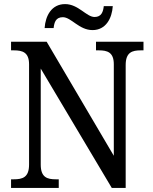

<svg xmlns="http://www.w3.org/2000/svg" viewBox="-20 -918 746 938"><path d="M432 -771C497 -771 527 -828 531 -888H487C484 -861 476 -835 442 -835C402 -835 363 -898 298 -898C232 -898 202 -841 198 -781H242C245 -808 252 -834 287 -834C328 -834 366 -771 432 -771ZM34 0H267V-42H253C211 -42 179 -51 179 -114V-583L526 0H594V-600C594 -663 626 -672 668 -672H681V-714H449V-672H463C504 -672 536 -663 536 -604V-157L208 -714H34V-672H48C89 -672 122 -663 122 -604V-114C122 -51 90 -42 47 -42H34Z"/></svg>

Font: Noto Serif Armenian SemiCondensed
Style: Regular
Weight: 400
Width: 4
Designer: Monotype Design Team
Foundry: Monotype Imaging Inc.
Version: Version 2.008